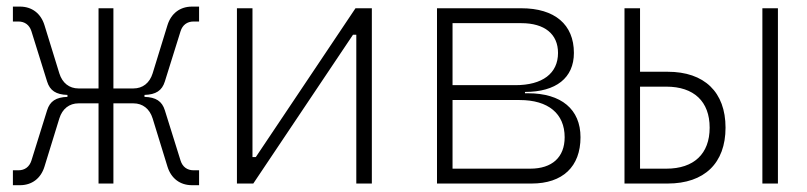

<svg xmlns="http://www.w3.org/2000/svg" viewBox="-20 -542 2384 567"><path d="M18.1 4.9H39.1C74.2 4.9 100.6 -15.1 111.3 -49.8L155.3 -192.4C164.1 -220.7 184.6 -236.8 211.9 -236.8H271V0H314.9V-236.8H374C401.4 -236.8 421.9 -220.7 430.7 -192.4L474.6 -49.8C485.4 -15.1 511.7 4.9 546.9 4.9H567.9V-39.1H551.8C532.7 -39.1 519 -49.3 513.2 -67.9L466.8 -216.3C458.5 -243.2 440.4 -254.9 406.7 -255.9V-261.7C440.4 -262.7 458.5 -274.4 466.8 -301.3L513.2 -449.7C519 -468.3 532.7 -478.5 551.8 -478.5H567.9V-522.5H546.9C511.7 -522.5 485.4 -502.4 474.6 -467.8L430.7 -325.2C421.9 -296.9 401.4 -280.8 374 -280.8H314.9V-517.6H271V-280.8H211.9C184.6 -280.8 164.1 -296.9 155.3 -325.2L111.3 -467.8C100.6 -502.4 74.2 -522.5 39.1 -522.5H18.1V-478.5H34.2C53.2 -478.5 66.9 -468.3 72.8 -449.7L119.1 -301.3C127.4 -274.4 145.5 -262.7 179.2 -261.7V-255.9C145.5 -254.9 127.4 -243.2 119.1 -216.3L72.8 -67.9C66.9 -49.3 53.2 -39.1 34.2 -39.1H18.1Z M679.7 0H728L1022.5 -439.5H1032.2V0H1078.1V-517.6H1029.8L735.4 -78.1H725.6V-517.6H679.7Z M1270.5 0H1549.8C1641.6 0 1694.3 -49.8 1694.3 -136.7C1694.3 -219.2 1637.7 -266.6 1539.1 -266.6H1530.3V-270.5C1622.1 -270.5 1674.8 -312 1674.8 -385.7C1674.8 -469.7 1618.2 -517.6 1519.5 -517.6H1270.5ZM1316.4 -43.9V-246.6H1514.6C1599.1 -246.6 1647.5 -206.5 1647.5 -136.7C1647.5 -77.6 1610.4 -43.9 1545.9 -43.9ZM1316.4 -290.5V-473.6H1519.5C1588.4 -473.6 1627.9 -441.4 1627.9 -385.7C1627.9 -325.2 1582 -290.5 1502 -290.5Z M1824.2 0H1951.7C2060.1 0 2122.6 -60.1 2122.6 -165C2122.6 -270 2060.1 -330.1 1951.7 -330.1H1870.1V-517.6H1824.2ZM1870.1 -43.9V-286.1H1947.8C2029.3 -286.1 2075.7 -242.2 2075.7 -165C2075.7 -87.9 2029.3 -43.9 1947.8 -43.9ZM2231.4 0H2277.3V-517.6H2231.4Z"/></svg>

Font: Cascadia Mono PL ExtraLight
Style: Regular
Weight: 200
Monospace: yes
Designer: Aaron Bell
Foundry: Saja Typeworks
Version: Version 2404.023